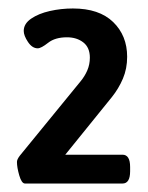

<svg xmlns="http://www.w3.org/2000/svg" viewBox="-20 -783 350 453"><path d="M39 -350Q31 -350 25.5 -369Q20 -388 20 -401Q20 -407 27 -416L170 -591Q180 -603 186 -617Q192 -631 192 -647Q192 -671 176.5 -683Q161 -695 138 -695Q110 -695 93.5 -682Q77 -669 69 -669Q56 -669 46 -684Q36 -699 36 -710Q36 -727 53.5 -739Q71 -751 97.5 -757Q124 -763 152 -763Q214 -763 247 -731Q280 -699 280 -649Q280 -621 270 -597.5Q260 -574 244 -554L134 -418H269Q287 -418 287 -389V-379Q287 -350 269 -350Z"/></svg>

Font: Asap
Style: Bold
Weight: 700
Designer: Pablo Cosgaya
Foundry: Omnibus-Type
Version: Version 3.001; ttfautohint (v1.8.3)